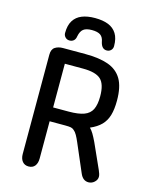

<svg xmlns="http://www.w3.org/2000/svg" viewBox="-118 -856 744 942"><g transform="rotate(15 254.0 -385.0)"><path d="M162 -232H241Q261 -232 270.5 -230Q280 -228 287 -221Q295 -215 303 -201Q311 -187 319 -168L380 -26Q394 8 423 8Q440 8 453 -4Q466 -16 466 -31Q466 -38 463.5 -46Q461 -54 457 -63L400 -190Q388 -215 379.5 -229Q371 -243 361 -253Q396 -268 416.5 -289Q437 -310 446 -340.5Q455 -371 455 -415Q455 -485 432 -524Q409 -563 363 -579.5Q317 -596 246 -596H132Q109 -596 92.5 -585.5Q76 -575 76 -547V-43Q76 -19 87.5 -5Q99 9 119 9Q140 9 151 -5Q162 -19 162 -43ZM161 -302V-524H253Q318 -524 344 -500Q370 -476 370 -414Q370 -372 358 -347.5Q346 -323 317.5 -312.5Q289 -302 240 -302ZM185 -670Q190 -696 204 -707Q218 -718 247 -718Q276 -718 290.5 -708Q305 -698 309 -673Q317 -640 342 -640Q355 -640 363.5 -648.5Q372 -657 372 -670Q372 -709 357 -733Q342 -757 314.5 -768Q287 -779 247 -779Q208 -779 180.5 -768Q153 -757 138 -733Q123 -709 123 -670Q123 -658 131.5 -649Q140 -640 153 -640Q166 -640 174.5 -647.5Q183 -655 185 -670Z"/></g></svg>

Font: Beiruti Medium
Style: Regular
Weight: 500
Designer: Arlette Boutros
Foundry: Boutros
Version: Version 1.41